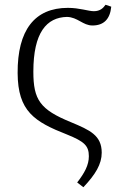

<svg xmlns="http://www.w3.org/2000/svg" viewBox="-20 -577 520 806"><path d="M54 -270C55 -110 124 -66 262 -12C334 17 353 35 353 79C353 116 335 149 304 189L330 209C381 155 407 112 407 64C407 -9 357 -31 278 -64C148 -117 120 -158 120 -276C120 -441 176 -504 261 -506C306 -505 328 -470 368 -470C415 -470 442 -496 447 -549L423 -557C414 -544 401 -530 374 -530C351 -530 314 -544 265 -544C125 -544 53 -450 54 -270Z"/></svg>

Font: Noto Serif Light
Style: Regular
Weight: 300
Designer: Monotype Design Team
Foundry: Monotype Imaging Inc.
Version: Version 2.013